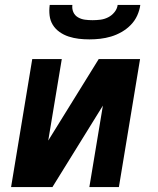

<svg xmlns="http://www.w3.org/2000/svg" viewBox="-20 -760 640 780"><path d="M25 0 111 -520H231L176 -189L381 -520H549L463 0H343L398 -331L193 0ZM343 -600Q321 -600 300 -602.5Q279 -605 259 -611.5Q239 -618 222 -630Q205 -642 194.5 -659Q184 -676 181.5 -697Q179 -718 182 -740H274Q272 -724 278 -710.5Q284 -697 297 -689.5Q310 -682 325 -680Q340 -678 356 -678Q372 -678 388 -680Q404 -682 419 -689.5Q434 -697 445 -710.5Q456 -724 458 -740H550Q547 -718 537.5 -697Q528 -676 511.5 -659Q495 -642 474 -630Q453 -618 431 -611.5Q409 -605 387 -602.5Q365 -600 343 -600Z"/></svg>

Font: Iosevka Aile Oblique
Style: Bold
Weight: 700
Italic angle: -9°
Designer: Belleve Invis
Foundry: Belleve Invis
Version: Version 31.1.0; ttfautohint (v1.8.4)